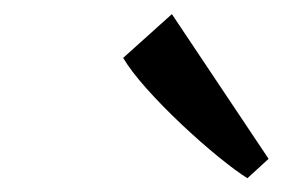

<svg xmlns="http://www.w3.org/2000/svg" viewBox="-20 -877 432 272"><path d="M330.5 -624.5Q314.5 -634.5 289 -655.2Q263.5 -676 236.5 -701.5Q209.5 -727 187.2 -752Q165 -777 154.5 -795L223.5 -857L360.5 -652Z"/></svg>

Font: Merriweather 28pt
Style: Italic
Weight: 400
Italic angle: -7.8°
Version: Version 2.101